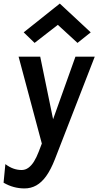

<svg xmlns="http://www.w3.org/2000/svg" viewBox="-41 -803 550 1074"><path d="M96 251Q65.5 251 36.5 243.2Q7.5 235.5 -21 219L-11 115Q11.5 132 34 140Q56.5 148 80 148Q101 148 118.2 135.2Q135.5 122.5 149.5 99.8Q163.5 77 175 47L193 0L63 -486H184L256 -136L381 -486H489L266 88Q243.5 145.5 217.8 181.5Q192 217.5 162 234.2Q132 251 96 251ZM152.5 -563 91.5 -622 293.5 -783 466.5 -622 392.5 -563 282.5 -664Z"/></svg>

Font: Karla
Style: Bold Italic
Weight: 700
Italic angle: -8°
Designer: Jonathan Pinhorn
Version: Version 2.004;gftools[0.9.33]